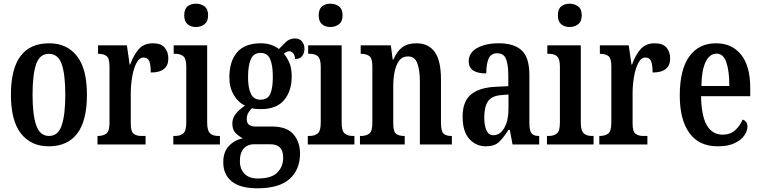

<svg xmlns="http://www.w3.org/2000/svg" viewBox="-20 -781 4111 1038"><path d="M243 10Q148 10 93.5 -59Q39 -128 39 -269Q39 -547 246 -547Q341 -547 395.5 -478.5Q450 -410 450 -269Q450 -128 397.5 -59Q345 10 243 10ZM245 -46Q294 -46 313.5 -103Q333 -160 333 -269Q333 -379 313.5 -434.5Q294 -490 244 -490Q195 -490 175.5 -434.5Q156 -379 156 -269Q156 -160 176 -103Q196 -46 245 -46Z M507 0V-46H510Q537 -46 554.5 -58.5Q572 -71 572 -118V-422Q572 -466 556 -478Q540 -490 513 -490H510V-536H666L681 -432H684Q702 -483 730 -515Q758 -547 807 -547Q850 -547 870 -524Q890 -501 890 -465Q890 -389 795 -389Q795 -430 787 -450Q779 -470 756 -470Q733 -470 717.5 -440Q702 -410 694.5 -365.5Q687 -321 687 -276V-113Q687 -69 703 -57.5Q719 -46 744 -46H767V0Z M1039 -635Q1012 -635 994 -650Q976 -665 976 -698Q976 -732 994 -746.5Q1012 -761 1039 -761Q1066 -761 1085.5 -746.5Q1105 -732 1105 -698Q1105 -665 1085.5 -650Q1066 -635 1039 -635ZM917 0V-46H927Q954 -46 970.5 -59.5Q987 -73 987 -117V-421Q987 -463 971.5 -476.5Q956 -490 930 -490H919V-536H1100V-119Q1100 -74 1116 -60Q1132 -46 1159 -46H1169V0Z M1371 237Q1279 237 1233 200Q1187 163 1187 96Q1187 40 1218 7.5Q1249 -25 1293 -33Q1273 -43 1254.5 -61Q1236 -79 1236 -113Q1236 -144 1256 -167.5Q1276 -191 1305 -210Q1268 -227 1244 -267.5Q1220 -308 1220 -362Q1220 -450 1262 -498.5Q1304 -547 1390 -547Q1422 -547 1445.5 -538.5Q1469 -530 1488 -516Q1503 -532 1524 -552.5Q1545 -573 1575 -573Q1600 -573 1613 -556.5Q1626 -540 1626 -518Q1626 -496 1614.5 -479Q1603 -462 1575 -462Q1575 -481 1565.5 -492.5Q1556 -504 1546 -504Q1536 -504 1529 -500Q1522 -496 1515 -491Q1532 -470 1544.5 -441.5Q1557 -413 1557 -367Q1557 -290 1516.5 -240.5Q1476 -191 1390 -191Q1381 -191 1365.5 -192Q1350 -193 1342 -196Q1333 -188 1323.5 -173Q1314 -158 1314 -137Q1314 -115 1327 -106Q1340 -97 1361 -97H1450Q1530 -97 1566 -55.5Q1602 -14 1602 49Q1602 136 1545.5 186.5Q1489 237 1371 237ZM1388 -242Q1427 -242 1441 -273Q1455 -304 1455 -365Q1455 -428 1440.5 -461.5Q1426 -495 1388 -495Q1351 -495 1336 -460.5Q1321 -426 1321 -364Q1321 -305 1336.5 -273.5Q1352 -242 1388 -242ZM1374 184Q1447 184 1479 152Q1511 120 1511 72Q1511 34 1493.5 16.5Q1476 -1 1442 -1H1351Q1334 -1 1317 7Q1300 15 1288.5 35Q1277 55 1277 91Q1277 133 1302 158.5Q1327 184 1374 184Z M1766 -635Q1739 -635 1721 -650Q1703 -665 1703 -698Q1703 -732 1721 -746.5Q1739 -761 1766 -761Q1793 -761 1812.5 -746.5Q1832 -732 1832 -698Q1832 -665 1812.5 -650Q1793 -635 1766 -635ZM1644 0V-46H1654Q1681 -46 1697.5 -59.5Q1714 -73 1714 -117V-421Q1714 -463 1698.5 -476.5Q1683 -490 1657 -490H1646V-536H1827V-119Q1827 -74 1843 -60Q1859 -46 1886 -46H1896V0Z M1926 0V-46H1932Q1959 -46 1976 -58.5Q1993 -71 1993 -117V-423Q1993 -466 1976.5 -478Q1960 -490 1934 -490H1930V-536H2093L2103 -459H2107Q2126 -504 2155 -525.5Q2184 -547 2231 -547Q2296 -547 2330 -500.5Q2364 -454 2364 -352V-118Q2364 -71 2378 -58.5Q2392 -46 2419 -46H2423V0H2250V-339Q2250 -403 2236 -439.5Q2222 -476 2186 -476Q2155 -476 2138 -453Q2121 -430 2113.5 -393.5Q2106 -357 2106 -316V-113Q2106 -69 2121.5 -57.5Q2137 -46 2164 -46H2168V0Z M2606 10Q2554 10 2517.5 -29.5Q2481 -69 2481 -151Q2481 -232 2526 -270Q2571 -308 2662 -312L2728 -315V-373Q2728 -430 2716 -461.5Q2704 -493 2668 -493Q2634 -493 2621.5 -464Q2609 -435 2609 -384Q2514 -384 2514 -449Q2514 -497 2560.5 -522Q2607 -547 2677 -547Q2759 -547 2800.5 -508.5Q2842 -470 2842 -375V-118Q2842 -76 2853 -61Q2864 -46 2892 -46H2895V0H2751L2736 -79H2729Q2703 -38 2678.5 -14Q2654 10 2606 10ZM2647 -50Q2684 -50 2706.5 -90Q2729 -130 2729 -191V-270L2691 -267Q2638 -263 2618 -233Q2598 -203 2598 -146Q2598 -102 2610 -76Q2622 -50 2647 -50Z M3059 -635Q3032 -635 3014 -650Q2996 -665 2996 -698Q2996 -732 3014 -746.5Q3032 -761 3059 -761Q3086 -761 3105.5 -746.5Q3125 -732 3125 -698Q3125 -665 3105.5 -650Q3086 -635 3059 -635ZM2937 0V-46H2947Q2974 -46 2990.5 -59.5Q3007 -73 3007 -117V-421Q3007 -463 2991.5 -476.5Q2976 -490 2950 -490H2939V-536H3120V-119Q3120 -74 3136 -60Q3152 -46 3179 -46H3189V0Z M3220 0V-46H3223Q3250 -46 3267.5 -58.5Q3285 -71 3285 -118V-422Q3285 -466 3269 -478Q3253 -490 3226 -490H3223V-536H3379L3394 -432H3397Q3415 -483 3443 -515Q3471 -547 3520 -547Q3563 -547 3583 -524Q3603 -501 3603 -465Q3603 -389 3508 -389Q3508 -430 3500 -450Q3492 -470 3469 -470Q3446 -470 3430.5 -440Q3415 -410 3407.5 -365.5Q3400 -321 3400 -276V-113Q3400 -69 3416 -57.5Q3432 -46 3457 -46H3480V0Z M3860 10Q3759 10 3707 -62Q3655 -134 3655 -264Q3655 -405 3706.5 -476Q3758 -547 3851 -547Q3937 -547 3986.5 -485.5Q4036 -424 4036 -305V-261H3770Q3772 -154 3801.5 -103.5Q3831 -53 3887 -53Q3928 -53 3954.5 -77Q3981 -101 3995 -135Q4006 -131 4013.5 -122Q4021 -113 4021 -97Q4021 -74 4004.5 -49.5Q3988 -25 3952.5 -7.5Q3917 10 3860 10ZM3923 -316Q3923 -396 3907 -443.5Q3891 -491 3854 -491Q3816 -491 3794.5 -445.5Q3773 -400 3772 -316Z"/></svg>

Font: Noto Serif ExtraCondensed SemiBold
Style: Regular
Weight: 600
Width: 2
Designer: Monotype Design Team
Foundry: Monotype Imaging Inc.
Version: Version 2.015; ttfautohint (v1.8.4.7-5d5b)